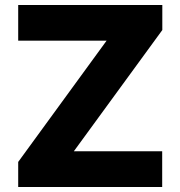

<svg xmlns="http://www.w3.org/2000/svg" viewBox="-20 -747 721 767"><path d="M627.9 0H52.7V-100.1L405.8 -584.5H52.7V-727.1H628.4V-627L274.9 -142.6H627.9Z"/></svg>

Font: My Font
Style: Regular
Weight: 500
Designer: Rasmus Andersson
Foundry: rsms
Version: Version 0.001